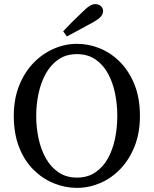

<svg xmlns="http://www.w3.org/2000/svg" viewBox="-20 -898 747 933"><path d="M354 15Q296 15 241 -7.5Q186 -30 142 -74Q98 -118 72.5 -183.5Q47 -249 47 -335Q47 -417 73 -482Q99 -547 142.5 -592Q186 -637 241 -661Q296 -685 354 -685Q412 -685 466.5 -662.5Q521 -640 564.5 -595.5Q608 -551 634 -486Q660 -421 660 -335Q660 -253 634.5 -188Q609 -123 565.5 -77.5Q522 -32 467 -8.5Q412 15 354 15ZM354 -35Q406 -35 443.5 -60.5Q481 -86 504.5 -128.5Q528 -171 539 -224.5Q550 -278 550 -335Q550 -391 539 -444.5Q528 -498 504.5 -541Q481 -584 443.5 -609.5Q406 -635 354 -635Q302 -635 264.5 -609.5Q227 -584 203 -541Q179 -498 167.5 -444.5Q156 -391 156 -335Q156 -278 167.5 -224.5Q179 -171 203 -128.5Q227 -86 264.5 -60.5Q302 -35 354 -35ZM287 -746Q333 -795 381 -840Q402 -861 416 -869.5Q430 -878 443 -878Q459 -878 470 -868.5Q481 -859 481 -844Q481 -831 470.5 -818Q460 -805 431 -789Q400 -772 368.5 -755Q337 -738 305 -721Z"/></svg>

Font: Source Serif 4
Style: Regular
Weight: 400
Designer: Frank Grießhammer
Foundry: Adobe
Version: Version 4.005;hotconv 1.1.0;makeotfexe 2.6.0